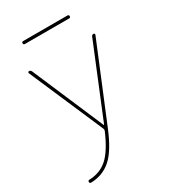

<svg xmlns="http://www.w3.org/2000/svg" viewBox="-220 -794 994 1128"><g transform="rotate(-30 277.0 -230.0)"><path d="M126 -670Q116 -670 116 -680Q116 -690 126 -690H426Q436 -690 436 -680Q436 -670 426 -670ZM56 230Q46 230 46 220Q46 210 55 210Q129 208 179.5 162.5Q230 117 277 7Q280 0 277 -8L60 -510Q59 -514 61 -517Q63 -520 67 -520Q77 -520 82 -510L289 -27Q289 -26 291 -26Q292 -26 292 -27L490 -510Q493 -520 505 -520Q509 -520 511 -517Q513 -514 512 -510L302 -1Q251 125 194 176.5Q137 228 56 230Z"/></g></svg>

Font: Rounded Mplus 1c Thin
Style: Regular
Weight: 250
Version: Version 1.059.20150529